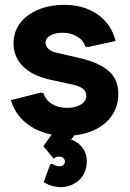

<svg xmlns="http://www.w3.org/2000/svg" viewBox="-20 -544 538 792"><path d="M251 16Q166 16 105.5 -23.5Q45 -63 25 -131L148 -162L160 -159Q168 -131 194.5 -115Q221 -99 256 -99Q290 -99 313 -112.5Q336 -126 336 -148Q336 -167 322 -178Q308 -189 280 -195L184 -216Q113 -232 74.5 -270.5Q36 -309 36 -365Q36 -413 63 -448.5Q90 -484 137.5 -504Q185 -524 245 -524Q326 -524 382.5 -484.5Q439 -445 457 -375L343 -350L332 -352Q325 -377 298.5 -393Q272 -409 239 -409Q209 -409 188.5 -398Q168 -387 168 -367Q168 -354 179.5 -342.5Q191 -331 215 -326L311 -304Q388 -286 428 -251.5Q468 -217 468 -156Q468 -104 440 -65Q412 -26 363 -5Q314 16 251 16ZM229 228Q215 228 197.5 223.5Q180 219 160 208L187 134L196 132Q203 137 211 139.5Q219 142 225 142Q236 142 242 136Q248 130 248 122Q248 116 242.5 109Q237 102 225 102Q209 102 202 111L159 59L210 -13H307L239 79L219 29Q224 28 229 27.5Q234 27 241 27Q282 27 310 54Q338 81 338 120Q338 171 305.5 199.5Q273 228 229 228Z"/></svg>

Font: Fustat ExtraBold
Style: Regular
Weight: 800
Designer: Mohamed Gaber, Khaled Hosny, Laura Garcia Mut
Foundry: Kief Type Foundry, Alif Type Foundry, Hard Type Foundry
Version: Version 1.007